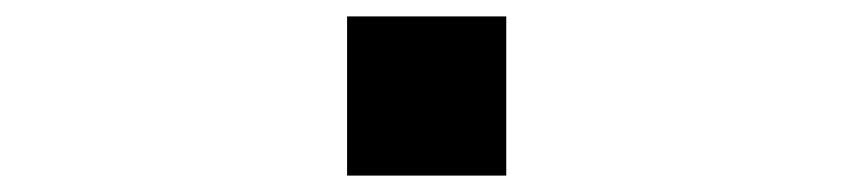

<svg xmlns="http://www.w3.org/2000/svg" viewBox="-20 -477 1040 234"><path d="M403 -263V-457H597V-263Z"/></svg>

Font: M PLUS 1 Code
Style: Bold
Weight: 700
Designer: Coji Morishita
Foundry: UNDERFOREST DESIGN
Version: Version 1.002